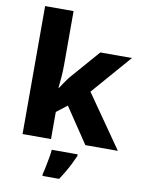

<svg xmlns="http://www.w3.org/2000/svg" viewBox="-103 -831 845 1123"><g transform="rotate(10 319.0 -269.5)"><path d="M241 -439Q241 -407 238.5 -371.5Q236 -336 232 -303H235Q244 -317 254 -331.5Q264 -346 275 -361Q286 -376 297 -388L437 -549H625L420 -313L638 0H445L304 -210L241 -161V0H72V-760H241ZM410 71Q399 96 387 120Q375 144 360.5 169Q346 194 328 221H229V208Q235 187 240 160.5Q245 134 250 107.5Q255 81 256 61H410Z"/></g></svg>

Font: Noto Sans Hebrew ExtraBold
Style: Regular
Weight: 800
Designer: Monotype Design Team
Foundry: Monotype Imaging Inc.
Version: Version 2.003